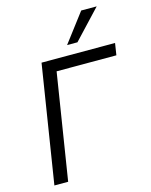

<svg xmlns="http://www.w3.org/2000/svg" viewBox="-136 -1023 872 1110"><g transform="rotate(-15 300.5 -468.5)"><path d="M48.6 0 160.6 -705H600.6L589.5 -634.1H231.8L131 0ZM329.6 -765 460.1 -936.9H552.8L391.6 -765Z"/></g></svg>

Font: Nunito Sans 12pt ExtraLight
Style: Italic
Weight: 200
Italic angle: -9°
Designer: Vernon Adams
Foundry: Vernon Adams
Version: Version 3.101;gftools[0.9.27]